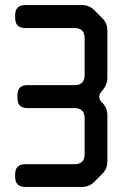

<svg xmlns="http://www.w3.org/2000/svg" viewBox="-20 -731 495 760"><path d="M80 9H304Q333 9 353 -11L385 -43Q405 -63 405 -92V-274Q405 -304 385 -324L383 -326Q373 -336 373 -348Q373 -361 385 -373Q405 -395 405 -423V-610Q405 -639 385 -659L353 -691Q333 -711 304 -711H80Q40 -711 40 -671V-660Q40 -620 80 -620H275Q315 -620 315 -580V-434Q315 -394 275 -394H89Q49 -394 49 -354V-343Q49 -303 89 -303H275Q315 -303 315 -263V-121Q315 -81 275 -81H80Q40 -81 40 -41V-31Q40 9 80 9Z"/></svg>

Font: WDXL Lubrifont TC
Style: Regular
Weight: 400
Designer: [WDXL Lubrifont] Copyright 2020-2022 (c) NightFurySL2001, Skr-ZERO; [ZCOOL QingKe HuangYou] Copyright 2018-2022 (c) The 
Version: Version 2.001;hotconv 1.1.1;makeotfexe 2.6.0